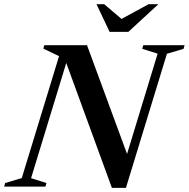

<svg xmlns="http://www.w3.org/2000/svg" viewBox="-49 -904 914 930"><path d="M578.5 -125.5 550 -104.5 714.5 -644 640 -667.5 645 -685H845L840 -667.5L759.5 -643.5L561 6H493L261.5 -627.5L282 -632L101.5 -41L176 -17.5L171 0H-29L-24 -17.5L56.5 -41.5L237 -632L161 -668.5L165.5 -685H372.5ZM718 -883.5 572.5 -749.5H482L418.5 -883.5H456L550.5 -803H522.5L670.5 -883.5Z"/></svg>

Font: Newsreader 36pt SemiBold
Style: Italic
Weight: 600
Italic angle: -17°
Designer: Hugues Gentile
Foundry: Production Type
Version: Version 1.003